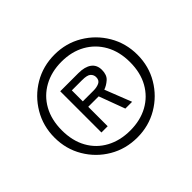

<svg xmlns="http://www.w3.org/2000/svg" viewBox="-115 -881 761 761"><g transform="rotate(-45 265.5 -500.5)"><path d="M265.5 -268Q200.5 -268 147.8 -299Q95 -330 63.8 -382.8Q32.5 -435.5 32.5 -500Q32.5 -564.5 63.8 -617.5Q95 -670.5 147.8 -701.8Q200.5 -733 265.5 -733Q329.5 -733 382.2 -701.8Q435 -670.5 466.2 -617.5Q497.5 -564.5 497.5 -500Q497.5 -435.5 466.2 -382.8Q435 -330 382.2 -299Q329.5 -268 265.5 -268ZM265 -307.5Q321.5 -307.5 364.5 -331Q407.5 -354.5 431.8 -397.8Q456 -441 456 -500Q456 -558.5 431.8 -602Q407.5 -645.5 364.5 -669.5Q321.5 -693.5 265 -693.5Q208.5 -693.5 165 -669.5Q121.5 -645.5 97.5 -602Q73.5 -558.5 73.5 -500Q73.5 -441 97.5 -397.8Q121.5 -354.5 165 -331Q208.5 -307.5 265 -307.5ZM178.5 -383V-614H280Q316 -614 335.8 -599.5Q355.5 -585 355.5 -557Q355.5 -529 339.8 -515Q324 -501 306.5 -495L350.5 -383H312.5L272 -492H213.5V-383ZM213.5 -522.5H274Q292 -522.5 305.5 -528.8Q319 -535 319 -553Q319 -565.5 309.5 -574.8Q300 -584 271 -584H213.5Z"/></g></svg>

Font: Public Sans ExtraLight
Style: Regular
Weight: 250
Designer: The Public Sans Project Authors: Dan O. Williams and USWDS (Libre Franklin designed by Pablo Impallari and Rodrigo Fuenz
Version: Version 1.007